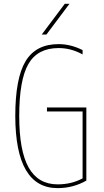

<svg xmlns="http://www.w3.org/2000/svg" viewBox="-20 -970 540 1000"><path d="M197.3 -790 317.4 -950.2H341.8L221.7 -790ZM280.3 -9.8Q352.5 -9.8 410.2 -41V-389.6H224.6V-410.2H429.7V-29.3Q360.4 9.8 280.3 9.8Q60.5 9.8 59.6 -365.2Q59.6 -562.5 113.3 -651.4Q167 -740.2 285.2 -740.2Q348.6 -740.2 410.2 -709V-686.5Q350.6 -719.7 285.2 -719.7Q175.8 -719.7 127.9 -636.7Q80.1 -553.7 80.1 -365.2Q80.1 -184.6 129.4 -97.2Q178.7 -9.8 280.3 -9.8Z"/></svg>

Font: Mgen+ 1m thin
Style: Regular
Weight: 100
Designer: [Source Han Sans]
Ryoko NISHIZUKA  (kana & ideographs); Paul D. Hunt (Latin, Greek & Cyrillic); Wenlong ZHANG  (bopomofo
Version: Version 1.059.20150602